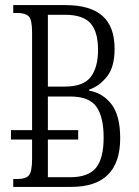

<svg xmlns="http://www.w3.org/2000/svg" viewBox="-20 -734 544 754"><path d="M32 0V-31H49Q81 -31 93.5 -45.5Q106 -60 106 -111V-186H23V-223H106V-606Q106 -657 92.5 -670Q79 -683 49 -683H32V-714H237Q334 -714 382 -672Q430 -630 430 -542Q430 -470 399.5 -432.5Q369 -395 330 -382V-378Q383 -369 417.5 -325Q452 -281 452 -191Q452 0 259 0ZM234 -394Q308 -394 336.5 -432Q365 -470 365 -538Q365 -610 335 -643Q305 -676 235 -676H168V-394ZM255 -38Q327 -38 357 -75Q387 -112 387 -194Q387 -275 358.5 -315Q330 -355 256 -355H168V-223H287V-186H168V-38Z"/></svg>

Font: Noto Serif ExtraCondensed Light
Style: Regular
Weight: 300
Width: 2
Designer: Monotype Design Team
Foundry: Monotype Imaging Inc.
Version: Version 2.014; ttfautohint (v1.8.4.7-5d5b)